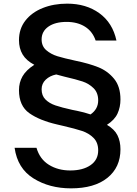

<svg xmlns="http://www.w3.org/2000/svg" viewBox="-20 -795 749 1052"><path d="M60 15H180Q198 77 248 108Q298 139 365 139Q434 139 476 110Q518 81 518 29Q518 -14 492.5 -39.5Q467 -65 429.5 -77.5Q392 -90 327 -105L293 -113Q197 -135 140.5 -175Q84 -215 84 -301Q84 -343 103.5 -377Q123 -411 168 -440Q124 -463 104 -496.5Q84 -530 84 -575Q84 -637 119 -682Q154 -727 214 -751Q274 -775 348 -775Q452 -775 524.5 -722.5Q597 -670 618 -573H504Q487 -623 445.5 -649Q404 -675 345 -675Q282 -675 245 -649Q208 -623 208 -579Q208 -542 233.5 -520Q259 -498 294.5 -487Q330 -476 395 -462Q468 -447 519 -426.5Q570 -406 605 -363.5Q640 -321 640 -250Q640 -208 624 -173Q608 -138 566 -111Q607 -87 623.5 -54Q640 -21 640 23Q640 122 568.5 179.5Q497 237 369 237Q251 237 163.5 182.5Q76 128 60 15ZM518 -245Q518 -287 492.5 -312Q467 -337 432.5 -348.5Q398 -360 333 -375L288 -387Q253 -380 230.5 -358.5Q208 -337 208 -306Q208 -271 229 -250Q250 -229 283.5 -217.5Q317 -206 376 -193Q430 -183 476 -168Q518 -197 518 -245Z"/></svg>

Font: Open Sauce One Medium
Style: Regular
Weight: 500
Designer: Alfredo Marco Pradil
Foundry: Creative Sauce Fz LLC
Version: Version 1.477